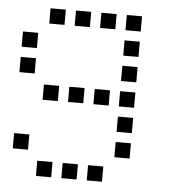

<svg xmlns="http://www.w3.org/2000/svg" viewBox="-49 -527 699 753"><g transform="rotate(5 300.0 -150.0)"><path d="M121 -480Q120 -480 120 -480Q120 -480 120 -479V-421Q120 -420 120 -420Q120 -420 121 -420H179Q180 -420 180 -420Q180 -420 180 -421V-479Q180 -480 180 -480Q180 -480 179 -480ZM221 -480Q220 -480 220 -480Q220 -480 220 -479V-421Q220 -420 220 -420Q220 -420 221 -420H279Q280 -420 280 -420Q280 -420 280 -421V-479Q280 -480 280 -480Q280 -480 279 -480ZM321 -480Q320 -480 320 -480Q320 -480 320 -479V-421Q320 -420 320 -420Q320 -420 321 -420H379Q380 -420 380 -420Q380 -420 380 -421V-479Q380 -480 380 -480Q380 -480 379 -480ZM421 -480Q420 -480 420 -480Q420 -480 420 -479V-421Q420 -420 420 -420Q420 -420 421 -420H479Q480 -420 480 -420Q480 -420 480 -421V-479Q480 -480 480 -480Q480 -480 479 -480ZM21 -380Q20 -380 20 -380Q20 -380 20 -379V-321Q20 -320 20 -320Q20 -320 21 -320H79Q80 -320 80 -320Q80 -320 80 -321V-379Q80 -380 80 -380Q80 -380 79 -380ZM421 -380Q420 -380 420 -380Q420 -380 420 -379V-321Q420 -320 420 -320Q420 -320 421 -320H479Q480 -320 480 -320Q480 -320 480 -321V-379Q480 -380 480 -380Q480 -380 479 -380ZM21 -280Q20 -280 20 -280Q20 -280 20 -279V-221Q20 -220 20 -220Q20 -220 21 -220H79Q80 -220 80 -220Q80 -220 80 -221V-279Q80 -280 80 -280Q80 -280 79 -280ZM421 -280Q420 -280 420 -280Q420 -280 420 -279V-221Q420 -220 420 -220Q420 -220 421 -220H479Q480 -220 480 -220Q480 -220 480 -221V-279Q480 -280 480 -280Q480 -280 479 -280ZM121 -180Q120 -180 120 -180Q120 -180 120 -179V-121Q120 -120 120 -120Q120 -120 121 -120H179Q180 -120 180 -120Q180 -120 180 -121V-179Q180 -180 180 -180Q180 -180 179 -180ZM221 -180Q220 -180 220 -180Q220 -180 220 -179V-121Q220 -120 220 -120Q220 -120 221 -120H279Q280 -120 280 -120Q280 -120 280 -121V-179Q280 -180 280 -180Q280 -180 279 -180ZM321 -180Q320 -180 320 -180Q320 -180 320 -179V-121Q320 -120 320 -120Q320 -120 321 -120H379Q380 -120 380 -120Q380 -120 380 -121V-179Q380 -180 380 -180Q380 -180 379 -180ZM421 -180Q420 -180 420 -180Q420 -180 420 -179V-121Q420 -120 420 -120Q420 -120 421 -120H479Q480 -120 480 -120Q480 -120 480 -121V-179Q480 -180 480 -180Q480 -180 479 -180ZM421 -80Q420 -80 420 -80Q420 -80 420 -79V-21Q420 -20 420 -20Q420 -20 421 -20H479Q480 -20 480 -20Q480 -20 480 -21V-79Q480 -80 480 -80Q480 -80 479 -80ZM21 20Q20 20 20 20Q20 20 20 21V79Q20 80 20 80Q20 80 21 80H79Q80 80 80 80Q80 80 80 79V21Q80 20 80 20Q80 20 79 20ZM421 20Q420 20 420 20Q420 20 420 21V79Q420 80 420 80Q420 80 421 80H479Q480 80 480 80Q480 80 480 79V21Q480 20 480 20Q480 20 479 20ZM121 120Q120 120 120 120Q120 120 120 121V179Q120 180 120 180Q120 180 121 180H179Q180 180 180 180Q180 180 180 179V121Q180 120 180 120Q180 120 179 120ZM221 120Q220 120 220 120Q220 120 220 121V179Q220 180 220 180Q220 180 221 180H279Q280 180 280 180Q280 180 280 179V121Q280 120 280 120Q280 120 279 120ZM321 120Q320 120 320 120Q320 120 320 121V179Q320 180 320 180Q320 180 321 180H379Q380 180 380 180Q380 180 380 179V121Q380 120 380 120Q380 120 379 120Z"/></g></svg>

Font: Doto Black Medium
Style: Regular
Weight: 500
Monospace: yes
Version: Version 1.000